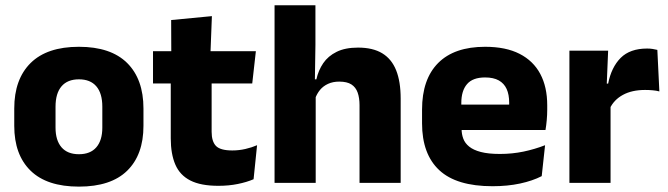

<svg xmlns="http://www.w3.org/2000/svg" viewBox="-20 -680 2483 714"><path d="M273.5 14Q154.5 14 93.8 -45.2Q33 -104.5 33 -212V-276.5Q33 -385.5 94 -445.8Q155 -506 273.5 -506Q392 -506 452.8 -445.8Q513.5 -385.5 513.5 -276.5V-212Q513.5 -104.5 453 -45.2Q392.5 14 273.5 14ZM273.5 -106.5Q316 -106.5 338.2 -132.2Q360.5 -158 360.5 -205.5V-283Q360.5 -333 338.2 -359Q316 -385 273.5 -385Q231 -385 208.8 -359Q186.5 -333 186.5 -283V-205.5Q186.5 -158 208.8 -132.2Q231 -106.5 273.5 -106.5Z M792 11Q726.5 11 687.8 -8.8Q649 -28.5 632 -68Q615 -107.5 615 -165.5V-440H767V-190Q767 -154 783.2 -137.2Q799.5 -120.5 844 -120.5Q868.5 -120.5 892.5 -126Q916.5 -131.5 936 -140L923 -13.5Q897.5 -2.5 864.2 4.2Q831 11 792 11ZM549 -369.5V-489.5H931.5L918 -369.5ZM617 -478.5 616.5 -605.5 768 -620 762.5 -478.5Z M1317 0V-289Q1317 -316 1310 -335.8Q1303 -355.5 1286.8 -366Q1270.5 -376.5 1241.5 -376.5Q1218 -376.5 1200 -368.2Q1182 -360 1170.2 -345.8Q1158.5 -331.5 1152 -313.5L1121 -385H1156.5Q1164 -418.5 1182 -445Q1200 -471.5 1231.8 -487.2Q1263.5 -503 1311.5 -503Q1366.5 -503 1401.5 -481.8Q1436.5 -460.5 1453.2 -418.5Q1470 -376.5 1470 -313.5V0ZM1001 0V-660.5H1153V-513.5L1150.5 -351.5L1154 -339.5V0Z M1811.5 12.5Q1677.5 12.5 1613.5 -47.2Q1549.5 -107 1549.5 -221.5V-272.5Q1549.5 -385.5 1609.5 -445.8Q1669.5 -506 1784 -506Q1861 -506 1912.2 -479.8Q1963.5 -453.5 1989.2 -405Q2015 -356.5 2015 -288.5V-272Q2015 -253 2013.2 -233.2Q2011.5 -213.5 2008.5 -196.5H1870.5Q1872.5 -225.5 1873 -251.2Q1873.5 -277 1873.5 -298Q1873.5 -328.5 1864 -349.2Q1854.5 -370 1834.8 -381Q1815 -392 1784 -392Q1738 -392 1716.8 -367.2Q1695.5 -342.5 1695.5 -297V-252L1696.5 -235.5V-200.5Q1696.5 -181.5 1702.8 -164.5Q1709 -147.5 1724.8 -134.8Q1740.5 -122 1768.2 -114.8Q1796 -107.5 1839 -107.5Q1884.5 -107.5 1926.5 -116.2Q1968.5 -125 2007 -140L1994.5 -25Q1960.5 -7.5 1914 2.5Q1867.5 12.5 1811.5 12.5ZM1630.5 -196.5V-291H1977.5V-196.5Z M2247.5 -276 2205.5 -369H2241.5Q2253.5 -430 2288.2 -464.8Q2323 -499.5 2386.5 -499.5Q2397.5 -499.5 2406.8 -498Q2416 -496.5 2424.5 -494.5L2432 -340Q2421.5 -343 2407.5 -344.2Q2393.5 -345.5 2379 -345.5Q2330 -345.5 2296.5 -327.2Q2263 -309 2247.5 -276ZM2097.5 0V-491.5H2241.5L2235 -334.5L2250.5 -332.5V0Z"/></svg>

Font: Anek Odia
Style: Bold
Weight: 700
Designer: Yesha Goshar & Mahesh Sahu (Odia), Yesha Goshar (Latin)
Foundry: Ek Type
Version: Version 1.003